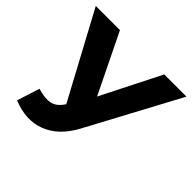

<svg xmlns="http://www.w3.org/2000/svg" viewBox="-174 -883 1082 1082"><g transform="rotate(45 367.0 -342.0)"><path d="M278.8 -187.4 312.8 -238.1 328.8 -256.1 553.1 -700H730L437 -153.4Q375.1 -37.3 278.8 -0.4Q182.4 36.4 69.7 -10.3L113.1 -145.7Q174 -127.3 212.1 -135.6Q250.1 -143.8 278.8 -187.4ZM7.3 -700H199.9L424.9 -239L325.8 -108Z"/></g></svg>

Font: iiserrat Thin
Style: Regular
Weight: 100
Designer: Akira Ohta
Foundry: Akira Ohta
Version: Version 1.200;Glyphs 3.3.1 (3343)